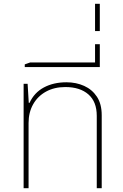

<svg xmlns="http://www.w3.org/2000/svg" viewBox="-20 -988 646 1008"><path d="M104 0V-548H125L131 -448H135Q160 -502 210.5 -529Q261 -556 329 -556Q380 -556 422 -537Q464 -518 489 -480Q514 -442 514 -383V0H488V-380Q488 -454 444 -492.5Q400 -531 323 -531Q265 -531 221.5 -507Q178 -483 154 -440.5Q130 -398 130 -342V0Z M110 -636V-650L138 -660H504V-636ZM479 -654V-756H504V-654Z M479 -825V-968H504V-825Z"/></svg>

Font: Noto Sans Thai Thin
Style: Regular
Weight: 250
Designer: Monotype Design Team
Foundry: Monotype Imaging Inc.
Version: Version 2.001